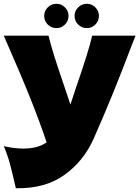

<svg xmlns="http://www.w3.org/2000/svg" viewBox="-20 -735 738 1017"><path d="M698 -546 675 -488Q580 -235 476 0Q422 120 320 192.5Q218 265 64 262Q45 179 32.5 132.5Q20 86 0 39Q55 52 103 52Q181 52 227 19Q191 -88 142 -211Q93 -334 0 -546H237Q249 -496 270 -430Q291 -364 312 -303Q318 -284 331.5 -245.5Q345 -207 353 -181L379 -260Q454 -477 468 -546ZM214 -651Q214 -677 233 -696Q252 -715 279 -715Q305 -715 324 -696Q343 -677 343 -651Q343 -624 324 -605Q305 -586 279 -586Q252 -586 233 -605Q214 -624 214 -651ZM375 -651Q375 -677 394 -696Q413 -715 440 -715Q466 -715 485 -696Q504 -677 504 -651Q504 -624 485 -605Q466 -586 440 -586Q413 -586 394 -605Q375 -624 375 -651Z"/></svg>

Font: Dela Gothic One
Style: Regular
Weight: 400
Designer: aratakana
Foundry: aratakana
Version: Version 1.004